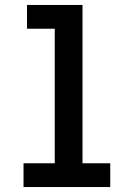

<svg xmlns="http://www.w3.org/2000/svg" viewBox="-20 -755 540 775"><path d="M75 0V-96H201V-639H89V-735H313V-96H425V0Z"/></svg>

Font: Zed Mono
Style: Bold
Weight: 700
Monospace: yes
Designer: Belleve Invis
Foundry: Belleve Invis
Version: Version 1.0.0; ttfautohint (v1.8.4)